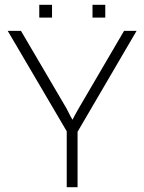

<svg xmlns="http://www.w3.org/2000/svg" viewBox="-20 -777 599 797"><path d="M302 0H257V-232L12 -649H67L256 -327Q278 -283 281 -280Q287 -293 306 -326L495 -649H547L302 -230ZM364 -704V-757H417V-704ZM143 -704V-757H196V-704Z"/></svg>

Font: Julius Sans One
Style: Regular
Weight: 400
Designer: Luciano Vergara
Foundry: LatinoType
Version: Version 1.001